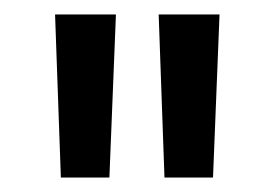

<svg xmlns="http://www.w3.org/2000/svg" viewBox="-20 -736 379 265"><path d="M207 -491 199 -716H283L274 -491ZM64 -491 56 -716H140L131 -491Z"/></svg>

Font: Lora Medium
Style: Regular
Weight: 500
Designer: Olga Karpushina, Alexei Vanyashin (Cyrillic)
Foundry: Cyreal
Version: Version 3.004